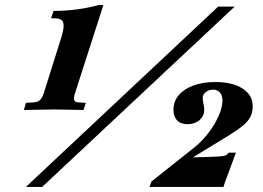

<svg xmlns="http://www.w3.org/2000/svg" viewBox="-20 -736 1036 756"><path d="M74 -303 82 -331 113 -333Q130 -334 138.5 -343Q147 -352 153 -371L223 -594Q234 -630 229 -647Q224 -664 195 -664H181L191 -693Q237 -693 282.5 -699Q328 -705 368 -716H387L276 -371Q269 -350 272 -342Q275 -334 286 -333L318 -331L309 -303L194 -305ZM82 0 839 -710H904L146 0ZM569 0 576 -21 746 -156Q776 -180 801 -213Q826 -246 841 -280Q856 -314 856 -340Q856 -360 846 -371.5Q836 -383 819 -383Q803 -383 790.5 -373.5Q778 -364 778 -350Q778 -345 779 -340Q780 -335 781 -327Q783 -320 783.5 -314Q784 -308 784 -303Q784 -279 765.5 -263Q747 -247 718 -247Q692 -247 677.5 -262Q663 -277 663 -304Q663 -337 684 -361.5Q705 -386 742 -399.5Q779 -413 828 -413Q895 -413 935 -387.5Q975 -362 975 -318Q975 -294 966 -276Q957 -258 935.5 -240.5Q914 -223 875 -199L729 -110L720 -116L800 -118Q828 -119 844 -120Q860 -121 867.5 -124Q875 -127 878 -132L880 -135H909L866 -19L860 0Z"/></svg>

Font: Baskervville
Style: Bold Italic
Weight: 700
Italic angle: -18°
Version: Version 1.100